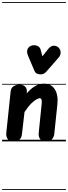

<svg xmlns="http://www.w3.org/2000/svg" viewBox="-25 -1349 649 1832"><path d="M103.5 0Q62.5 0 47 -24.2Q31.5 -48.5 35 -80.5L76.5 -476Q80 -509 103 -525Q126 -541 162.5 -541Q199.5 -541 216.8 -520.8Q234 -500.5 231 -468L230 -457.5Q271.5 -506.5 312.8 -528.8Q354 -551 395 -551Q463.5 -551 497.8 -497Q532 -443 522.5 -353.5L493 -71.5Q490.5 -46 473.2 -23Q456 0 416 0Q371.5 0 356.2 -24.2Q341 -48.5 344.5 -80.5L373 -363Q375.5 -386.5 371 -399.2Q366.5 -412 353.5 -412Q344 -412 323.2 -401Q302.5 -390 273.5 -361.8Q244.5 -333.5 209 -280.5L184.5 -69Q183 -53.5 176.2 -37.5Q169.5 -21.5 152.8 -10.8Q136 0 103.5 0ZM103.5 0Q62.5 0 47 -24.2Q31.5 -48.5 35 -80.5L76.5 -476Q80 -509 103 -525Q126 -541 162.5 -541Q199.5 -541 216.8 -520.8Q234 -500.5 231 -468L230 -457.5Q271.5 -506.5 312.8 -528.8Q354 -551 395 -551Q463.5 -551 497.8 -497Q532 -443 522.5 -353.5L493 -71.5Q490.5 -46 473.2 -23Q456 0 416 0Q371.5 0 356.2 -24.2Q341 -48.5 344.5 -80.5L373 -363Q375.5 -386.5 371 -399.2Q366.5 -412 353.5 -412Q344 -412 323.2 -401Q302.5 -390 273.5 -361.8Q244.5 -333.5 209 -280.5L184.5 -69Q183 -53.5 176.2 -37.5Q169.5 -21.5 152.8 -10.8Q136 0 103.5 0ZM363 -639.5Q346 -639.5 329.2 -646Q312.5 -652.5 304 -672.5L243 -816.5Q226.5 -855.5 238.2 -880.8Q250 -906 277 -914Q304 -922.5 330.2 -911.5Q356.5 -900.5 363 -874L380 -811.5L430.5 -876.5Q456.5 -909.5 483.5 -912.5Q510.5 -915.5 532 -896.5Q553 -877 553.5 -849.5Q554 -822 535.5 -801L415.5 -663.5Q404.5 -651 390.8 -645.2Q377 -639.5 363 -639.5ZM-5 455H604V463H-5ZM-5 -16H604V0H-5ZM-5 -549H604V-541H-5ZM-5 -1329H604V-1321H-5Z"/></svg>

Font: Edu SA Dotted Guide
Style: Regular
Weight: 400
Designer: Tina and Corey Anderson, Eben Sorkin, Mirko Velimirovic
Foundry: Google for Education
Version: Version 2.000